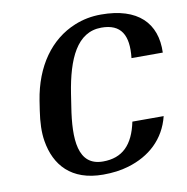

<svg xmlns="http://www.w3.org/2000/svg" viewBox="-81 -800 865 888"><g transform="rotate(-10 351.0 -355.5)"><path d="M95 -332C87 -279 85 -232 92 -190C111 -75 183 10 333 10C377 10 417 5 453 -6C554 -36 629 -103 655 -208H508C486 -102 434 -50 343 -50C224 -50 218 -175 242 -326L251 -385C276 -544 327 -661 442 -661C534 -661 567 -605 555 -498H702C707 -636 624 -721 451 -721C406 -721 365 -713 326 -697C208 -649 127 -536 102 -378Z"/></g></svg>

Font: Aerodynamic
Style: Obl
Weight: 500
Designer: Google
Version: Version 2.000980; 2014